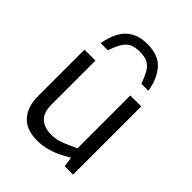

<svg xmlns="http://www.w3.org/2000/svg" viewBox="-213 -868 993 993"><g transform="rotate(45 283.5 -371.5)"><path d="M233 7Q150 7 111 -38Q72 -83 72 -159V-499H152V-177Q152 -120 180.5 -93Q209 -66 263 -66Q288 -66 312 -73Q336 -80 362 -92L407 -113V-499H487V0H426L415 -74L432 -62L381 -34Q342 -13 305 -3Q268 7 233 7ZM282 -750Q363 -750 403.5 -704Q444 -658 456 -582H405Q390 -623 375.5 -647.5Q361 -672 339.5 -683Q318 -694 282 -694Q246 -694 224.5 -683Q203 -672 188.5 -647.5Q174 -623 159 -582H107Q116 -633 136 -670.5Q156 -708 192 -729Q228 -750 282 -750Z"/></g></svg>

Font: REM Light
Style: Regular
Weight: 300
Designer: Octavio Pardo
Foundry: Ashler Design
Version: Version 1.005;gftools[0.9.28]